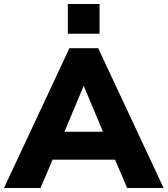

<svg xmlns="http://www.w3.org/2000/svg" viewBox="-41 -948 845 968"><path d="M-21 0 309 -705H454L784 0H600L539 -143H224L163 0ZM380 -513 284 -284H478L382 -513ZM301 -778V-928H461V-778Z"/></svg>

Font: Nunito Sans Black
Style: Regular
Weight: 900
Designer: Vernon Adams
Foundry: Vernon Adams
Version: Version 3.006; ttfautohint (v1.8.3)